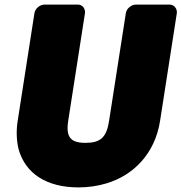

<svg xmlns="http://www.w3.org/2000/svg" viewBox="-20 -768 790 836"><path d="M352 -146C288 -146 266 -170 277 -242L350 -711C352 -727 342 -748 319 -748H173C157 -748 134 -734 130 -711L57 -242C50 -197 52 -155 61 -118C91 -12 183 48 322 48C364 48 406 42 445 30C561 -5 655 -99 677 -242L750 -711C752 -727 741 -748 718 -748H571C555 -748 532 -734 528 -711L455 -242C444 -169 417 -146 352 -146Z"/></svg>

Font: Asimov Print
Style: EIt
Weight: 500
Designer: Google
Version: Version 2.000980; 2014